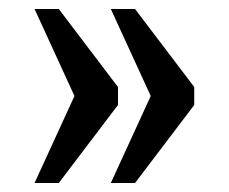

<svg xmlns="http://www.w3.org/2000/svg" viewBox="-20 -484 510 428"><path d="M227 -76H281L413 -250V-290L281 -464H227L316 -270ZM57 -76H111L243 -250V-290L111 -464H57L146 -270Z"/></svg>

Font: Noto Serif Ethiopic Condensed SemiBold
Style: Regular
Weight: 600
Width: 3
Designer: Monotype Design Team
Foundry: Monotype Imaging Inc.
Version: Version 2.102